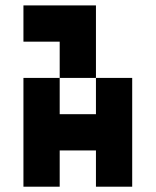

<svg xmlns="http://www.w3.org/2000/svg" viewBox="-20 -704 587 724"><path d="M205.1 -546.9H68.4V-683.6H341.8V-410.2H205.1ZM68.4 -410.2H205.1V-273.4H341.8V-410.2H478.5V0H341.8V-136.7H205.1V0H68.4Z"/></svg>

Font: DatCub
Style: Bold
Weight: 700
Designer: GGBot
Version: 1.00